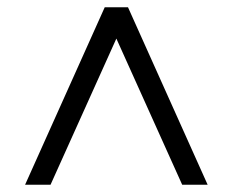

<svg xmlns="http://www.w3.org/2000/svg" viewBox="-20 -648 640 528"><path d="M49 -140 268 -628H332L551 -140H481L295 -553H305L119 -140Z"/></svg>

Font: Nunito Sans 8pt
Style: Regular
Weight: 400
Version: Version 3.101;gftools[0.9.27]